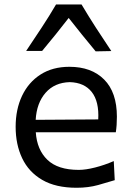

<svg xmlns="http://www.w3.org/2000/svg" viewBox="-20 -844 599 875"><path d="M329.1 11.7Q233.9 11.7 172.4 -24.2Q110.8 -60.1 81.1 -122.8Q51.3 -185.5 51.3 -266.1Q51.3 -345.7 80.6 -407.5Q109.9 -469.2 164.8 -504.4Q219.7 -539.6 296.4 -539.6Q397 -539.6 454.8 -481.4Q512.7 -423.3 512.7 -312Q512.7 -272.5 507.8 -241.2H143.1Q148.4 -161.6 196 -115.7Q243.7 -69.8 338.9 -69.8Q370.6 -69.8 413.8 -80.8Q457 -91.8 498.5 -109.9L502.9 -22.9Q471.7 -13.2 427 -0.7Q382.3 11.7 329.1 11.7ZM427.7 -299.8Q432.1 -381.3 398.2 -424.6Q364.3 -467.8 297.9 -469.7Q228.5 -467.8 187.7 -421.1Q147 -374.5 142.6 -297.9ZM416 -609.9Q384.8 -647.5 353.8 -685.8Q322.8 -724.1 293 -762.2Q235.8 -688 171.9 -611.8H99.1Q135.3 -665.5 169.9 -718.3Q204.6 -771 235.4 -823.7H351.6Q382.8 -771 417 -718Q451.2 -665 487.3 -611.3Z"/></svg>

Font: Pinar-DS2-FD Medium
Style: Regular
Weight: 500
Designer: Amin Abedi
Version: Version 3.000